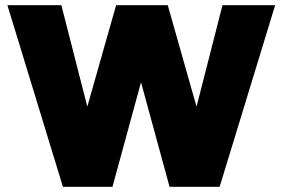

<svg xmlns="http://www.w3.org/2000/svg" viewBox="-20 -720 1089 740"><path d="M222.5 0 8.5 -700H216.5L316.5 -309L427.5 -700H626.5L737.5 -309L837.5 -700H1040.5L826.5 0H633.5L523.5 -403L413.5 0Z"/></svg>

Font: Geologica Black
Style: Regular
Weight: 900
Designer: Sindre Bremnes, Frode Helland
Foundry: Monokrom Skriftforlag AS
Version: Version 1.010;gftools[0.9.28]